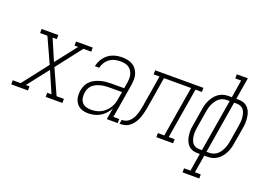

<svg xmlns="http://www.w3.org/2000/svg" viewBox="-159 -1080 2284 1630"><g transform="rotate(20 983.0 -265.0)"><path d="M-34 0V-37H37L216 -267L113 -493H47V-530H198V-493H160L242 -302L391 -493H358V-530H509V-493H438L260 -263L362 -37H428V0H277V-37H316L233 -228L84 -37H117V0Z M665 8Q643 8 623 4Q603 0 586 -10Q569 -20 557 -36Q545 -52 539 -71Q533 -90 532.5 -111Q532 -132 535 -153Q539 -176 549.5 -199Q560 -222 578.5 -239.5Q597 -257 619.5 -268Q642 -279 666 -285.5Q690 -292 713.5 -294.5Q737 -297 760 -297H878L887 -349Q890 -368 890.5 -387.5Q891 -407 886 -425Q881 -443 871 -458Q861 -473 846 -483Q831 -493 812 -497Q793 -501 774 -501Q749 -501 723.5 -495.5Q698 -490 676 -474.5Q654 -459 639.5 -436.5Q625 -414 620 -388H580Q585 -410 594 -430.5Q603 -451 617 -469Q631 -487 649.5 -501Q668 -515 689 -523Q710 -531 731.5 -534.5Q753 -538 774 -538Q799 -538 823.5 -533Q848 -528 868.5 -516Q889 -504 903 -484.5Q917 -465 924 -442Q931 -419 930.5 -393.5Q930 -368 926 -343L875 -37H928V0H829L846 -102Q833 -77 813.5 -55.5Q794 -34 769.5 -19.5Q745 -5 718 1.5Q691 8 665 8ZM673 -29Q695 -29 717.5 -33Q740 -37 761 -47.5Q782 -58 800 -74.5Q818 -91 830.5 -110.5Q843 -130 850.5 -152Q858 -174 861 -196L872 -260H760Q741 -260 722.5 -258.5Q704 -257 684.5 -252.5Q665 -248 646.5 -240Q628 -232 612.5 -219Q597 -206 588 -188Q579 -170 576 -151Q572 -127 575 -103.5Q578 -80 591.5 -62Q605 -44 627 -36.5Q649 -29 673 -29Z M944 0 950 -37Q966 -37 983 -42Q1000 -47 1013.5 -58.5Q1027 -70 1037 -84.5Q1047 -99 1054 -115.5Q1061 -132 1065.5 -148Q1070 -164 1073.5 -180.5Q1077 -197 1080 -213.5Q1083 -230 1085 -247Q1086 -251 1086.5 -255.5Q1087 -260 1088 -264L1126 -493H1073V-530H1509V-493H1451L1375 -37H1428V0H1277V-37H1335L1411 -493H1166L1127 -255Q1127 -254 1127 -254Q1127 -254 1127 -253L1126 -252Q1123 -231 1119.5 -210.5Q1116 -190 1111 -169Q1106 -148 1099.5 -127.5Q1093 -107 1083 -87.5Q1073 -68 1058.5 -50.5Q1044 -33 1025.5 -20.5Q1007 -8 986 -4Q965 0 944 0Z M1588 205V168H1646L1672 8H1653Q1634 8 1616 4Q1598 0 1583.5 -10Q1569 -20 1559 -34Q1549 -48 1542.5 -64.5Q1536 -81 1533 -99Q1530 -117 1529 -135.5Q1528 -154 1530 -173Q1532 -192 1536 -210L1559 -350Q1562 -373 1568 -395Q1574 -417 1584.5 -438Q1595 -459 1609.5 -478Q1624 -497 1643.5 -511Q1663 -525 1685.5 -531.5Q1708 -538 1730 -538H1763L1789 -698H1736V-735H1836L1803 -538H1822Q1841 -538 1859 -534Q1877 -530 1891.5 -520Q1906 -510 1916.5 -496Q1927 -482 1933 -465.5Q1939 -449 1942 -431Q1945 -413 1946 -394.5Q1947 -376 1945 -357Q1943 -338 1940 -320L1916 -180Q1913 -157 1907 -135Q1901 -113 1890.5 -92Q1880 -71 1865.5 -52Q1851 -33 1831.5 -19Q1812 -5 1790 1.5Q1768 8 1745 8H1713L1686 168H1739V205ZM1653 -29H1678L1757 -501H1730Q1712 -501 1694 -495Q1676 -489 1661.5 -476.5Q1647 -464 1636 -448Q1625 -432 1617.5 -415Q1610 -398 1605.5 -380Q1601 -362 1598 -344L1575 -204Q1572 -185 1570 -166Q1568 -147 1569.5 -128.5Q1571 -110 1575.5 -92Q1580 -74 1590 -59Q1600 -44 1617 -36.5Q1634 -29 1653 -29ZM1719 -29H1745Q1763 -29 1781 -35Q1799 -41 1814 -53.5Q1829 -66 1839.5 -82Q1850 -98 1857.5 -115Q1865 -132 1869.5 -150Q1874 -168 1877 -186L1900 -326Q1903 -345 1905 -364Q1907 -383 1905.5 -401.5Q1904 -420 1899.5 -438Q1895 -456 1885 -471Q1875 -486 1858 -493.5Q1841 -501 1822 -501H1797Z"/></g></svg>

Font: Iosevka Slab XLtObl
Style: Regular
Weight: 200
Italic angle: -9°
Monospace: yes
Designer: Belleve Invis
Foundry: Belleve Invis
Version: Version 11.1.1; ttfautohint (v1.8.3)